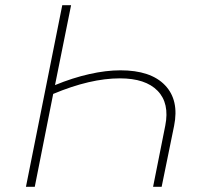

<svg xmlns="http://www.w3.org/2000/svg" viewBox="-20 -720 763 740"><path d="M570 0 617 -236Q634 -322 587.5 -370Q541 -418 442 -418Q328 -418 185 -358L114 0H80L220 -700H254L192 -392Q260 -420 324.5 -434.5Q389 -449 444 -449Q561 -449 616 -391.5Q671 -334 651 -235L603 0Z"/></svg>

Font: Montserrat ExtraLight
Style: Italic
Weight: 200
Italic angle: -11.3°
Designer: Julieta Ulanovsky
Foundry: Julieta Ulanovsky
Version: Version 9.000; ttfautohint (v1.8.4.7-5d5b)